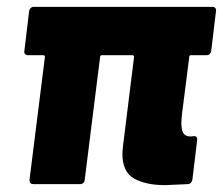

<svg xmlns="http://www.w3.org/2000/svg" viewBox="-20 -537 650 560"><path d="M583 -376H537Q532 -376 532 -371L511 -206Q509 -186 509 -179Q509 -156 515.5 -147.5Q522 -139 535 -139Q541 -139 545 -140H547Q551 -140 553.5 -136.5Q556 -133 555 -128L541 -12Q540 -7 536.5 -3.5Q533 0 528 0Q471 3 462 3Q406 3 371.5 -16Q337 -35 337 -89Q337 -95 339 -113L371 -371Q371 -376 366 -376H277Q272 -376 272 -371L227 -12Q227 -7 223 -3.5Q219 0 214 0H77Q66 0 66 -12L111 -371Q111 -376 106 -376H61Q56 -376 53 -379.5Q50 -383 51 -388L65 -505Q66 -510 69.5 -513.5Q73 -517 78 -517H600Q605 -517 608 -513.5Q611 -510 610 -505L596 -388Q595 -383 591.5 -379.5Q588 -376 583 -376Z"/></svg>

Font: Barlow Semi Condensed ExtraBold
Style: Italic
Weight: 800
Width: 4
Italic angle: -7°
Designer: Jeremy Tribby
Foundry: Tribby Type
Version: Version 1.408